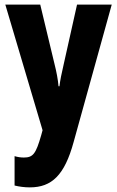

<svg xmlns="http://www.w3.org/2000/svg" viewBox="-20 -570 506 830"><path d="M3 -550 164 -7 158 15C135 95 123 111 83 111C70 111 56 109 43 105V232C64 237 85 240 109 240C204 240 259 187 298 45L463 -550H313L256 -295C246 -253 240 -222 237 -197H233C231 -224 224 -261 215 -296L154 -550Z"/></svg>

Font: Noto Sans Arabic UI XCn XBd
Style: Regular
Weight: 800
Width: 2
Designer: Monotype Design Team, Nadine Chahine and Nizar Qandah
Foundry: Monotype Imaging Inc.
Version: Version 2.010